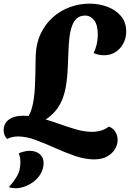

<svg xmlns="http://www.w3.org/2000/svg" viewBox="-65 -702 703 1038"><path d="M122.7 -22.7 63.7 -42.7Q95.3 -71.7 108.2 -120.2Q121 -168.7 124 -237.2Q127 -305.7 127.7 -392.3Q129 -464 154.2 -518Q179.3 -572 220.7 -608.5Q262 -645 313.3 -663.7Q364.7 -682.3 419 -682.3Q470.7 -682.3 515.8 -665.3Q561 -648.3 589.2 -615Q617.3 -581.7 617.3 -531Q617.3 -497 602 -467.7Q586.7 -438.3 559.8 -420.8Q533 -403.3 497.3 -403.3Q465.3 -403.3 441 -415.7Q451 -433.7 457.3 -460.3Q463.7 -487 463.7 -513.3Q463.7 -568.7 443.3 -593.3Q423 -618 396.7 -618Q368 -618 350.5 -602.5Q333 -587 323.7 -560Q314.3 -533 310.3 -498.3Q306.3 -463.7 305 -424.3Q303.7 -385 301.7 -344.7Q299.3 -278.3 290 -228.7Q280.7 -179 261.2 -141.7Q241.7 -104.3 208.2 -75.7Q174.7 -47 122.7 -22.7ZM20 315.7Q11 315.7 -0.3 314Q-11.7 312.3 -16.7 309.3Q12.3 276.7 28.8 247Q45.3 217.3 45.3 174.3Q45.3 162.3 42.8 148.8Q40.3 135.3 36.3 127.3Q44.3 122.3 62.8 117.8Q81.3 113.3 94.3 113.3Q129.3 113.3 150 131.3Q170.7 149.3 170.7 178.3Q170.7 209.3 156.3 234.8Q142 260.3 119.2 278.3Q96.3 296.3 70 306Q43.7 315.7 20 315.7ZM444.3 159.7Q394 159.7 340 140.8Q286 122 232 97.7Q178 73.3 127.3 54.5Q76.7 35.7 32 35.7Q15 35.7 0.8 39.2Q-13.3 42.7 -26.3 49.3Q-45.3 31.7 -45.3 0.7Q-45.3 -18.7 -35 -36.2Q-24.7 -53.7 -1.3 -65Q22 -76.3 60.7 -76.3Q108.3 -76.3 157 -63.2Q205.7 -50 253.2 -32.8Q300.7 -15.7 346.2 -2.5Q391.7 10.7 432.3 10.7Q457.7 10.7 480.8 4Q504 -2.7 523.7 -17.7Q547 -8.7 559 11.3Q571 31.3 571 54.7Q571 79.7 556.8 103.7Q542.7 127.7 514.5 143.7Q486.3 159.7 444.3 159.7Z"/></svg>

Font: Sansita Swashed Light
Style: Regular
Weight: 300
Designer: Pablo Cosgaya
Foundry: Omnibus-Type
Version: Version 1.003